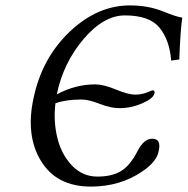

<svg xmlns="http://www.w3.org/2000/svg" viewBox="-20 -678 694 710"><path d="M489 -120Q512 -165 543 -165Q577 -165 567 -120Q560 -80 506 -44Q424 12 316 12Q190 12 132 -82Q74 -176 104 -315Q135 -463 237.5 -560.5Q340 -658 460 -658Q528 -658 582.5 -636Q637 -614 654 -613Q647 -566 643 -458L613 -454Q607 -530 570 -575.5Q533 -621 442 -621Q363 -621 288.5 -533Q214 -445 190 -329Q259 -366 332 -366Q363 -366 408.5 -347Q454 -328 481 -328Q497 -328 511 -332Q525 -336 533.5 -340Q542 -344 544 -344Q554 -344 551 -332Q546 -313 505 -295.5Q464 -278 422 -278Q389 -278 348.5 -294Q308 -310 281 -310Q223 -310 185 -296Q177 -230 192 -168.5Q207 -107 246 -66Q285 -25 340 -25Q395 -25 428.5 -46Q462 -67 489 -120Z"/></svg>

Font: Linux Libertine O
Style: Italic
Weight: 400
Italic angle: -12°
Designer: Philipp H. Poll
Foundry: Philipp H. Poll
Version: Version 5.1.6